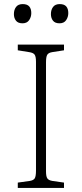

<svg xmlns="http://www.w3.org/2000/svg" viewBox="-20 -919 400 939"><path d="M67 0V-26L125 -34Q144 -37 150 -47Q156 -57 156 -85V-617Q156 -642 149.5 -651.5Q143 -661 123 -664L67 -673V-701H293V-673L235 -664Q217 -661 211 -651Q205 -641 205 -614V-81Q205 -56 211.5 -46.5Q218 -37 237 -34L293 -26V0ZM271 -805Q249 -805 239 -818Q229 -831 229 -850Q229 -871 239.5 -885Q250 -899 272 -899Q294 -899 304 -887.5Q314 -876 314 -855Q314 -836 303.5 -820.5Q293 -805 271 -805ZM90 -805Q68 -805 58 -818Q48 -831 48 -850Q48 -871 58.5 -885Q69 -899 91 -899Q113 -899 123 -887.5Q133 -876 133 -855Q133 -836 122.5 -820.5Q112 -805 90 -805Z"/></svg>

Font: Literata ExtraLight
Style: Regular
Weight: 250
Designer: Latin by Veronika Burian and Jose Scaglione. Greek by Irene Vlachou. Cyrillic by Vera Evstafieva.
Foundry: TypeTogether
Version: Version 3.103;gftools[0.9.29]